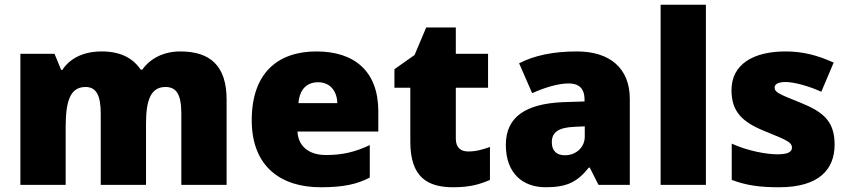

<svg xmlns="http://www.w3.org/2000/svg" viewBox="-20 -780 3581 810"><path d="M741 -563C672 -563 615 -535 580 -486H574C541 -534 490 -563 409 -563C327 -563 272 -530 243 -485H238L210 -553H66V0H257V-242C257 -352 275 -413 341 -413C384 -413 405 -381 405 -301V0H596V-258C596 -357 616 -413 678 -413C722 -413 745 -385 745 -301V0H936V-360C936 -502 867 -563 741 -563Z M1315 -563C1152 -563 1042 -472 1042 -273C1042 -76 1166 10 1333 10C1429 10 1487 -3 1540 -31V-168C1479 -139 1425 -126 1356 -126C1278 -126 1238 -167 1235 -225H1576V-310C1576 -479 1476 -563 1315 -563ZM1322 -433C1374 -433 1402 -394 1403 -345H1239C1244 -406 1277 -433 1322 -433Z M1955 -141C1922 -141 1903 -159 1903 -195V-410H2039V-553H1903V-664H1778L1729 -548L1644 -488V-410H1711V-182C1711 -32 1784 10 1892 10C1964 10 2005 -3 2047 -21V-160C2016 -149 1989 -141 1955 -141Z M2414 -563C2314 -563 2234 -546 2170 -513L2225 -387C2279 -411 2335 -428 2379 -428C2420 -428 2446 -409 2446 -360V-352L2354 -349C2198 -342 2114 -287 2114 -169C2114 -48 2186 10 2282 10C2374 10 2417 -14 2464 -73H2468L2505 0H2637V-363C2637 -491 2554 -563 2414 -563ZM2403 -245 2447 -247V-204C2447 -157 2409 -125 2363 -125C2330 -125 2308 -142 2308 -180C2308 -220 2333 -242 2403 -245Z M2958 0V-760H2767V0Z M3501 -170C3501 -267 3455 -307 3359 -346C3267 -383 3248 -390 3248 -411C3248 -426 3265 -434 3295 -434C3328 -434 3390 -418 3445 -393L3497 -516C3428 -547 3367 -563 3294 -563C3157 -563 3066 -508 3066 -400C3066 -309 3111 -266 3203 -228C3296 -190 3321 -181 3321 -157C3321 -138 3302 -129 3259 -129C3217 -129 3137 -142 3067 -174V-21C3131 3 3188 10 3267 10C3435 10 3501 -65 3501 -170Z"/></svg>

Font: Noto Sans Sinhala UI Black
Style: Regular
Weight: 900
Designer: Jelle Bosma - Monotype Design Team
Foundry: Monotype Imaging Inc.
Version: Version 2.006